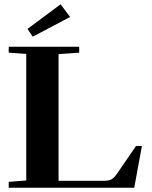

<svg xmlns="http://www.w3.org/2000/svg" viewBox="-20 -883 713 903"><path d="M133.8 -710.4 109.4 -747.1 265.1 -862.8 309.6 -803.2ZM21 0V-27.8L103.5 -34.2V-629.4L21 -635.3V-663.1H352.5V-635.3L255.4 -628.4V-32.7H469.2Q491.7 -32.7 504.4 -39.8Q517.1 -46.9 530.3 -65.9L619.6 -196.3H647.5L611.3 0Z"/></svg>

Font: Elstob 14pt
Style: Bold
Weight: 700
Designer: Peter S. Baker
Version: Version 1.015